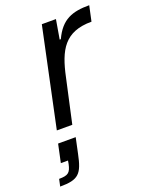

<svg xmlns="http://www.w3.org/2000/svg" viewBox="-194 -594 726 933"><g transform="rotate(-20 169.0 -128.0)"><path d="M138 -510 30 0H110L160 -227C188 -360 230 -439 369 -439L386 -518C299 -518 241 -499 200 -410H194L211 -510ZM-40 225 -48 262C48 262 68 239 88 142L105 62H14L-6 156H31L28 173C19 215 7 225 -40 225Z"/></g></svg>

Font: Saira UNSAM
Style: Italic
Weight: 400
Italic angle: -12°
Designer: Hector Gatti with collaboration of the Omnibus-Type team
Foundry: Omnibus-Type
Version: Version 0.072;PS 000.072;hotconv 1.0.88;makeotf.lib2.5.64775